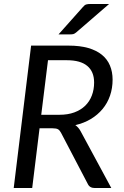

<svg xmlns="http://www.w3.org/2000/svg" viewBox="-20 -946 624 966"><path d="M279 -368.5Q321.5 -368.5 354 -380.5Q386.5 -392.5 408.8 -414.2Q431 -436 442.2 -465.8Q453.5 -495.5 453.5 -531Q453.5 -585.5 419.2 -614.2Q385 -643 316.5 -643H221.5L187.5 -368.5ZM325 -716.5Q382 -716.5 423.8 -704.5Q465.5 -692.5 492.8 -670.2Q520 -648 533.2 -616.2Q546.5 -584.5 546.5 -545.5Q546.5 -502 533.5 -464.5Q520.5 -427 496 -397.5Q471.5 -368 437 -347.2Q402.5 -326.5 359 -316.5Q375 -305.5 385.5 -286L540 0H457Q431.5 0 422 -20L287 -278Q280.5 -290.5 272 -295.5Q263.5 -300.5 245 -300.5H179L142 0H49L136.5 -716.5ZM529 -926 363.5 -783Q355 -776 348.8 -774.5Q342.5 -773 332.5 -773H274.5L396.5 -910Q405.5 -921 413.5 -923.5Q421.5 -926 436.5 -926Z"/></svg>

Font: Lato 2
Style: Italic
Weight: 400
Italic angle: -7°
Designer: Lukasz Dziedzic with Adam Twardoch and Botio Nikoltchev
Foundry: tyPoland Lukasz Dziedzic
Version: Version 2.015; 2015-08-06; http://www.latofonts.com/